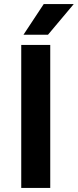

<svg xmlns="http://www.w3.org/2000/svg" viewBox="-20 -920 381 940"><path d="M84 -700H226V0H84ZM194 -900H341L215 -750H95Z"/></svg>

Font: Golos UI VF
Style: Regular
Weight: 400
Designer: A.Korolkova, Vitaly Kuzmin
Foundry: ParaType Ltd
Version: Version 2.000